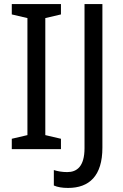

<svg xmlns="http://www.w3.org/2000/svg" viewBox="-20 -734 607 945"><path d="M280 0V-51L203 -69V-645L280 -663V-714H38V-663L115 -645V-69L38 -51V0ZM315 191C419 191 484 132 484 -7V-714H396V-5C396 86 358 113 311 113C286 113 264 109 245 103V179C263 187 286 191 315 191Z"/></svg>

Font: Noto Sans Thai Looped SemiCondensed
Style: Regular
Weight: 400
Width: 4
Designer: Sasikarn Vongin, Ben Mitchell
Foundry: The Fontpad Ltd
Version: Version 1.001